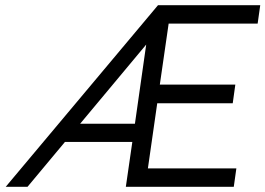

<svg xmlns="http://www.w3.org/2000/svg" viewBox="-20 -720 1023 740"><path d="M2 0 589 -700H983L973 -629H630L596 -394H887L877 -322H586L550 -71H891L881 0H465L490 -173H215L273 -243H500L550 -594L575 -586L86 0Z"/></svg>

Font: Lexend Light
Style: Italic
Weight: 300
Italic angle: -8.13011°
Designer: Bonnie Shaver-Troup, Thomas Jockin
Foundry: Lexend
Version: Version 1.007